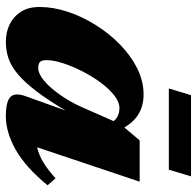

<svg xmlns="http://www.w3.org/2000/svg" viewBox="-28 -660 704 688"><g transform="rotate(90 324.0 -316.0)"><path d="M325.5 -58 380.5 -211.5H383.5Q341 -139 306.8 -94.2Q272.5 -49.5 243.2 -25.8Q214 -2 186.2 6.5Q158.5 15 129 15Q95.5 15 67.5 1.5Q39.5 -12 22.2 -38.8Q5 -65.5 5 -106Q5 -154.5 22.2 -206.8Q39.5 -259 69.8 -307.2Q100 -355.5 139.8 -394.2Q179.5 -433 225.2 -455.8Q271 -478.5 318.5 -478.5Q363.5 -478.5 396 -455.8Q428.5 -433 452 -380.5L427.5 -345.5Q419.5 -368.5 405 -380.2Q390.5 -392 367 -392Q345.5 -392 322 -373.5Q298.5 -355 276 -324.8Q253.5 -294.5 235.5 -259Q217.5 -223.5 206.5 -189.8Q195.5 -156 195.5 -131Q195.5 -114 201.8 -107.5Q208 -101 224 -101Q239.5 -101 258.2 -113.8Q277 -126.5 296.2 -149Q315.5 -171.5 333.8 -200.5Q352 -229.5 366 -262L424.5 -395L483 -464.5H631L487.5 -36.5L455.5 -90Q485.5 -91 511.5 -97.8Q537.5 -104.5 563.2 -120.2Q589 -136 619 -163L644 -134.5Q579.5 -56 517 -20.5Q454.5 15 396 15Q344.5 15 327.5 -1.2Q310.5 -17.5 325.5 -58ZM297 -569 321 -648.5H612L588 -569Z"/></g></svg>

Font: Newsreader ExtraBold
Style: Italic
Weight: 800
Italic angle: -17°
Designer: Hugues Gentile
Foundry: Production Type
Version: Version 1.003